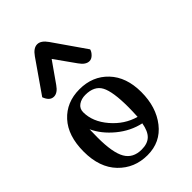

<svg xmlns="http://www.w3.org/2000/svg" viewBox="-225 -833 921 921"><g transform="rotate(-45 236.0 -372.5)"><path d="M202.5 -452Q291 -452 347 -393Q403 -334 403 -232.5Q403 -131 350.5 -64Q298 3 210 3Q122 3 63.5 -57.5Q5 -118 5 -225.5Q5 -333 59.5 -392.5Q114 -452 202.5 -452ZM203 -413Q176 -413 156.5 -399.5Q137 -386 137 -361Q137 -297 187 -238.5Q237 -180 306 -161Q308 -199 308 -226Q308 -330 286 -371.5Q264 -413 203 -413ZM100 -226Q100 -124 125.5 -80Q151 -36 209 -36Q249 -36 270.5 -56.5Q292 -77 300 -123Q235 -137 180.5 -182Q126 -227 101 -282Q100 -265 100 -226ZM163 -715Q186 -748 211.5 -748Q237 -748 260 -715L374 -551Q371 -538 358.5 -525.5Q346 -513 332 -513Q307 -513 285 -545L211 -649L138 -545Q116 -513 91 -513Q77 -513 66.5 -522.5Q56 -532 49 -551Z"/></g></svg>

Font: Sofia
Style: Regular
Weight: 400
Designer: Paula Nazal and Daniel Hernndez
Foundry: Paula Nazal, Daniel Hernndez
Version: Version 1.001